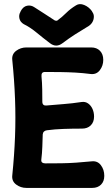

<svg xmlns="http://www.w3.org/2000/svg" viewBox="-20 -909 550 939"><path d="M485 -616Q485 -588 468.5 -566Q452 -544 424 -547Q385 -552 349 -554Q313 -556 276.5 -556.5Q240 -557 200 -557Q190 -557 186 -551.5Q182 -546 183 -535Q186 -504 186.5 -472Q187 -440 187 -412Q187 -401 192.5 -396.5Q198 -392 207 -393Q250 -397 291 -400Q332 -403 378 -410Q397 -413 411 -403Q425 -393 432.5 -376Q440 -359 440 -339Q440 -312 424 -296Q408 -280 381 -280Q333 -280 290.5 -278.5Q248 -277 210 -272Q201 -271 195.5 -266Q190 -261 189 -252Q188 -222 187 -191.5Q186 -161 182 -128Q181 -118 186.5 -114Q192 -110 202 -110Q244 -110 280 -110.5Q316 -111 352 -113.5Q388 -116 429 -120Q457 -123 473.5 -101Q490 -79 490 -49Q490 -22 474 -6Q458 10 431 10H109Q81 10 59 -6.5Q37 -23 40 -51Q50 -149 53.5 -241Q57 -333 53.5 -425.5Q50 -518 40 -616Q37 -644 59 -660.5Q81 -677 109 -677H426Q453 -677 469 -660.5Q485 -644 485 -616ZM431 -851Q439 -841 439 -827.5Q439 -814 432.5 -802Q426 -790 414 -782Q374 -758 346 -740Q318 -722 286 -698Q255 -674 224 -698Q191 -723 159 -749.5Q127 -776 96 -791Q79 -801 75 -818.5Q71 -836 80 -851L81 -854Q93 -877 112.5 -881Q132 -885 149 -873Q175 -857 198 -841.5Q221 -826 248 -809Q251 -808 254 -807.5Q257 -807 261 -809Q284 -826 304 -846Q324 -866 352 -883Q369 -894 392 -884.5Q415 -875 430 -854Z"/></svg>

Font: Winky Sans SemiBold
Style: Regular
Weight: 600
Designer: Simon Atzbach
Foundry: typofactur
Version: Version 1.205